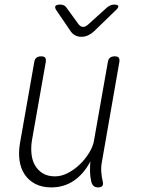

<svg xmlns="http://www.w3.org/2000/svg" viewBox="-20 -805 640 835"><path d="M407 10Q394 10 387 3.5Q380 -3 377 -15Q372 -36 371.5 -57Q371 -78 373 -103Q344 -48 301 -19Q258 10 203 10Q163 10 134 -5Q105 -20 87.5 -46Q70 -72 65 -107Q60 -142 67 -183L129 -535Q131 -548 138.5 -554Q146 -560 159 -560Q172 -560 176.5 -554Q181 -548 179 -535L119 -195Q114 -164 117 -135.5Q120 -107 132.5 -85.5Q145 -64 166.5 -51Q188 -38 219 -38Q247 -38 275 -52.5Q303 -67 327 -90Q351 -113 368 -141Q385 -169 389 -195L449 -535Q451 -548 458.5 -554Q466 -560 479 -560Q492 -560 496.5 -554Q501 -548 499 -535L423 -100Q419 -79 420.5 -57Q422 -35 427 -15Q430 -3 425 3.5Q420 10 407 10ZM242 -785Q251 -785 257.5 -782Q264 -779 269 -772L322 -699Q331 -688 341.5 -688Q352 -688 364 -699L446 -773Q454 -779 461 -782Q468 -785 476 -785Q493 -785 494.5 -778.5Q496 -772 483 -760L388 -668Q376 -657 362.5 -651Q349 -645 334 -645Q319 -645 307.5 -651Q296 -657 288 -668L226 -759Q217 -772 221 -778.5Q225 -785 242 -785Z"/></svg>

Font: Maple Mono Thin
Style: Italic
Weight: 250
Italic angle: -10°
Monospace: yes
Designer: subframe7536
Version: Version 7.000